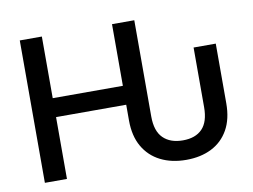

<svg xmlns="http://www.w3.org/2000/svg" viewBox="-79 -842 1271 966"><g transform="rotate(-10 557.0 -359.5)"><path d="M798.8 9.8Q724.1 9.8 667.7 -18.6Q611.3 -46.9 579.8 -101.6Q548.3 -156.2 548.3 -235.8V-315.9H189.9V0H77.1V-727.5H189.9V-412.6H548.3V-727.5H662.1V-235.8Q662.1 -161.1 698.2 -125.5Q734.4 -89.8 798.8 -89.8Q863.3 -89.8 897.7 -125.5Q932.1 -161.1 932.1 -235.8V-540.5H1045.4V-235.8Q1045.4 -155.3 1014.4 -100.6Q983.4 -45.9 928 -18.1Q872.6 9.8 798.8 9.8Z"/></g></svg>

Font: V-Inter
Style: Medium-500
Weight: 500
Designer: Rasmus Andersson
Foundry: rsms
Version: Version 4.000;git-4146feb